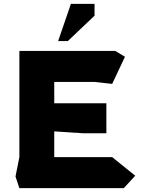

<svg xmlns="http://www.w3.org/2000/svg" viewBox="-20 -971 728 991"><path d="M80 0 60 -60 80 -160V-708H575L625 -678L559 -538L469 -548H260V-438H529V-283H411L260 -293V-160H559L678 -64L619 0ZM280 -759 346 -951H468V-890L330 -759Z"/></svg>

Font: Rowdies
Style: Regular
Weight: 400
Designer: Jaikishan Patel
Version: Version 1.000; ttfautohint (v1.8.3)